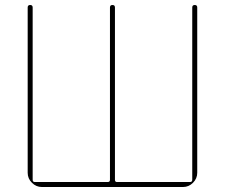

<svg xmlns="http://www.w3.org/2000/svg" viewBox="-20 -750 902 770"><path d="M148 0Q125 0 108 -17Q91 -34 91 -57V-720Q91 -730 101 -730Q111 -730 111 -720V-29Q111 -20 120 -20H412Q421 -20 421 -29V-720Q421 -730 431 -730Q441 -730 441 -720V-29Q441 -20 449 -20H742Q751 -20 751 -29V-720Q751 -730 761 -730Q771 -730 771 -720V-57Q771 -34 754 -17Q737 0 714 0Z"/></svg>

Font: Rounded Mplus 1c Thin
Style: Regular
Weight: 250
Version: Version 1.059.20150529